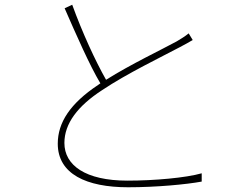

<svg xmlns="http://www.w3.org/2000/svg" viewBox="-20 -779 1040 811"><path d="M285 -759 253 -744C302 -632 359 -502 404 -427L394 -420C277 -342 224 -262 224 -172C224 -44 345 12 521 12C641 12 767 0 832 -12V-47C765 -28 633 -16 518 -16C341 -16 252 -81 252 -175C252 -257 308 -331 411 -398C515 -468 667 -541 740 -580C762 -592 780 -601 794 -610L777 -638C761 -625 746 -616 726 -604C664 -570 533 -508 428 -442C383 -521 327 -643 285 -759Z"/></svg>

Font: Harano Aji Gothic CN ExtraLight
Style: Regular
Weight: 250
Foundry: Masamichi Hosoda
Version: HaranoAjiGothicCN-ExtraLight version 20230610;ttx 4.39.4